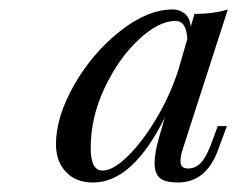

<svg xmlns="http://www.w3.org/2000/svg" viewBox="-20 -742 497 402"><path d="M169.9 -432.1Q169.9 -384.8 194.8 -384.8Q216.3 -384.8 246.8 -414.3Q277.3 -443.8 306.4 -492.2Q335.4 -540.5 353 -594.2L372.1 -660.2Q370.6 -698.2 347.2 -698.2Q312.5 -698.2 270.5 -659.2Q228.5 -620.1 199.2 -558.3Q169.9 -496.6 169.9 -432.1ZM313 -454.1 325.2 -496.1Q257.8 -359.9 174.8 -359.9Q138.7 -359.9 117.9 -382.1Q97.2 -404.3 97.2 -439.9Q97.2 -497.6 135.5 -564.5Q173.8 -631.3 231.4 -676.8Q289.1 -722.2 341.8 -722.2Q356 -722.2 366.9 -713.4Q377.9 -704.6 379.4 -686L387.2 -712.9Q427.7 -712.9 457 -722.2L362.8 -430.2Q357.9 -415.5 357.9 -405.3Q357.4 -389.2 374 -389.2Q390.6 -389.2 402.6 -403.3Q414.6 -417.5 426.8 -453.1L436 -478H455.1L437 -429.2Q412.1 -359.9 352.5 -359.9Q325.2 -359.9 314.5 -369.4Q303.7 -378.9 303.7 -400.4Q303.7 -421.9 313 -454.1Z"/></svg>

Font: PlayfairDisplay-Italic
Style: Italic
Weight: 400
Italic angle: -14°
Designer: Claus Eggers Sørensen
Foundry: Claus Eggers Sørensen
Version: Version 1.002;PS 001.002;hotconv 1.0.70;makeotf.lib2.5.58329